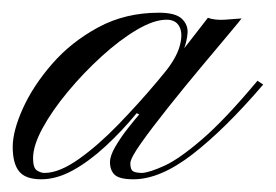

<svg xmlns="http://www.w3.org/2000/svg" viewBox="-62 -282 434 302"><path d="M218 -184Q214 -176 206.5 -170Q199 -164 195.5 -162.5Q192 -161 197 -168Q215 -190 220.5 -209Q226 -228 220.5 -239.5Q215 -251 200 -251Q180 -251 153 -235Q126 -219 97.5 -193Q69 -167 44.5 -137.5Q20 -108 5 -80.5Q-10 -53 -10 -33Q-10 -18 -4 -14Q2 -10 8 -10Q31 -10 61.5 -31.5Q92 -53 124 -86Q156 -119 185 -153.5Q214 -188 235.5 -216Q257 -244 265 -254Q276 -250 291.5 -251Q307 -252 318 -253Q316 -250 297.5 -228Q279 -206 253.5 -175.5Q228 -145 202.5 -113Q177 -81 160 -57Q143 -33 143 -25Q143 -15 147.5 -12.5Q152 -10 162 -10Q174 -11 197 -21.5Q220 -32 256 -63Q292 -94 343 -155Q343 -155 347.5 -152Q352 -149 352 -149Q292 -79 241 -39.5Q190 0 148 0Q126 0 118.5 -7Q111 -14 111 -27Q111 -37 119.5 -51.5Q128 -66 139 -80Q150 -94 157 -102Q157 -102 155 -103Q153 -104 153 -104Q130 -76 104 -52Q78 -28 52.5 -14Q27 0 3 0Q-22 0 -32 -12.5Q-42 -25 -42 -51Q-42 -76 -26 -111.5Q-10 -147 20 -181.5Q50 -216 92.5 -239Q135 -262 188 -262Q214 -262 224 -252.5Q234 -243 233 -230Q232 -217 227 -204Q222 -191 218 -184Z"/></svg>

Font: Kapakana
Style: Regular
Weight: 400
Designer: Kousuke Nagai
Version: Version 1.002